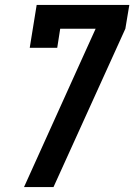

<svg xmlns="http://www.w3.org/2000/svg" viewBox="-20 -755 542 775"><path d="M77 0 303 -500 366 -639H223L211 -562H100L128 -735H502L486 -639L196 0Z"/></svg>

Font: Iosevka Curly Slab
Style: Bold Italic
Weight: 700
Italic angle: -9°
Monospace: yes
Designer: Belleve Invis
Foundry: Belleve Invis
Version: Version 22.1.2; ttfautohint (v1.8.4)